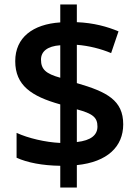

<svg xmlns="http://www.w3.org/2000/svg" viewBox="-20 -779 614 857"><path d="M249 -39V58H323V-42C460 -56 530 -125 530 -224C530 -331 458 -369 323 -408V-579C376 -575 431 -561 476 -542L509 -639C459 -660 398 -677 323 -680V-759H249V-679C127 -671 48 -612 48 -506C48 -398 120 -349 249 -313V-141C183 -144 106 -162 54 -186V-75C102 -53 170 -40 249 -39ZM249 -577V-432C184 -450 163 -470 163 -513C163 -549 191 -573 249 -577ZM323 -145V-291C394 -272 415 -255 415 -214C415 -177 387 -152 323 -145Z"/></svg>

Font: Noto Sans Georgian SemiBold
Style: Regular
Weight: 600
Designer: Monotype Design Team, Akaki Razmadze
Foundry: Google LLC
Version: Version 2.005